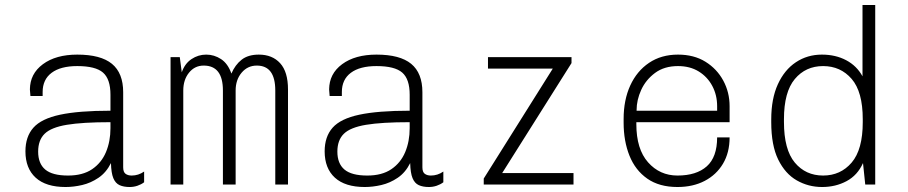

<svg xmlns="http://www.w3.org/2000/svg" viewBox="-20 -740 3640 770"><path d="M243 10Q164 10 123 -27.5Q82 -65 82 -133Q82 -192 114 -228Q146 -264 221 -280Q296 -296 423 -296V-360Q423 -423 393 -449Q363 -475 290 -475Q223 -475 187 -448Q151 -421 151 -371V-355H102Q100 -379 99.5 -386Q99 -393 99 -391Q99 -389 99.5 -384.5Q100 -380 100 -381Q100 -444 152 -482.5Q204 -521 290 -521Q384 -521 429 -484Q474 -447 474 -370V-69Q474 -50 483.5 -43Q493 -36 508 -36Q535 -36 558 -52V-9Q546 0 531 5Q516 10 500 10Q476 10 459.5 2.5Q443 -5 434.5 -25.5Q426 -46 425 -86Q406 -48 375 -27Q344 -6 309.5 2Q275 10 243 10ZM253 -36Q312 -36 349.5 -61.5Q387 -87 405 -130Q423 -173 423 -226V-250Q311 -250 248 -239.5Q185 -229 159 -203.5Q133 -178 133 -132Q133 -84 161.5 -60Q190 -36 253 -36Z M664 0V-511H701L709 -450Q721 -485 748 -503Q775 -521 807 -521Q839 -521 866.5 -503Q894 -485 908 -445Q923 -480 949 -500.5Q975 -521 1018 -521Q1072 -521 1103.5 -486.5Q1135 -452 1135 -381V0H1084V-377Q1084 -477 1010 -477Q973 -477 949 -448.5Q925 -420 925 -377V0H874V-377Q874 -477 797 -477Q761 -477 738 -448.5Q715 -420 715 -377V0Z M1443 10Q1364 10 1323 -27.5Q1282 -65 1282 -133Q1282 -192 1314 -228Q1346 -264 1421 -280Q1496 -296 1623 -296V-360Q1623 -423 1593 -449Q1563 -475 1490 -475Q1423 -475 1387 -448Q1351 -421 1351 -371V-355H1302Q1300 -379 1299.5 -386Q1299 -393 1299 -391Q1299 -389 1299.5 -384.5Q1300 -380 1300 -381Q1300 -444 1352 -482.5Q1404 -521 1490 -521Q1584 -521 1629 -484Q1674 -447 1674 -370V-69Q1674 -50 1683.5 -43Q1693 -36 1708 -36Q1735 -36 1758 -52V-9Q1746 0 1731 5Q1716 10 1700 10Q1676 10 1659.5 2.5Q1643 -5 1634.5 -25.5Q1626 -46 1625 -86Q1606 -48 1575 -27Q1544 -6 1509.5 2Q1475 10 1443 10ZM1453 -36Q1512 -36 1549.5 -61.5Q1587 -87 1605 -130Q1623 -173 1623 -226V-250Q1511 -250 1448 -239.5Q1385 -229 1359 -203.5Q1333 -178 1333 -132Q1333 -84 1361.5 -60Q1390 -36 1453 -36Z M1920 0V-24L2197 -465H1937V-511H2272V-487L1994 -46H2280V0Z M2697 10Q2624 10 2576 -23.5Q2528 -57 2504.5 -115.5Q2481 -174 2481 -248V-263Q2481 -339 2507.5 -397Q2534 -455 2583 -488Q2632 -521 2699 -521Q2763 -521 2809 -492.5Q2855 -464 2880.5 -417Q2906 -370 2906 -314V-250H2532V-242Q2532 -142 2579 -89Q2626 -36 2697 -36Q2773 -36 2814.5 -73Q2856 -110 2856 -189H2906Q2906 -128 2879.5 -83.5Q2853 -39 2806 -14.5Q2759 10 2697 10ZM2533 -296H2856V-314Q2856 -359 2836.5 -395.5Q2817 -432 2782 -453.5Q2747 -475 2699 -475Q2644 -475 2607 -447.5Q2570 -420 2551.5 -379.5Q2533 -339 2533 -298Z M3277 10Q3222 10 3175.5 -16.5Q3129 -43 3101 -100Q3073 -157 3073 -250V-261Q3073 -344 3099.5 -402Q3126 -460 3172 -490.5Q3218 -521 3276 -521Q3331 -521 3373.5 -498.5Q3416 -476 3439 -434V-720H3490V0H3450L3441 -86Q3419 -37 3375 -13.5Q3331 10 3277 10ZM3281 -36Q3351 -36 3395.5 -88Q3440 -140 3440 -250V-262Q3440 -372 3395.5 -423.5Q3351 -475 3281 -475Q3211 -475 3167.5 -423Q3124 -371 3124 -262V-251Q3124 -140 3167.5 -88Q3211 -36 3281 -36Z"/></svg>

Font: Chivo Mono Thin
Style: Regular
Weight: 250
Designer: Hector Gatti
Foundry: Omnibus-Type
Version: Version 1.008